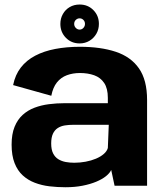

<svg xmlns="http://www.w3.org/2000/svg" viewBox="-20 -800 705 827"><path d="M262 6.5Q302 6.5 335.2 0Q368.5 -6.5 394.2 -17.2Q420 -28 436.5 -41.2Q453 -54.5 459 -68L473.5 0H613.5V-369.5Q613.5 -455.5 578.5 -505.5Q543.5 -555.5 478.5 -577Q413.5 -598.5 324 -598.5Q267 -598.5 218.2 -589.2Q169.5 -580 131.8 -560.2Q94 -540.5 69.8 -509.2Q45.5 -478 36.5 -433.5L201 -387.5Q208 -423.5 225.2 -445Q242.5 -466.5 268 -476Q293.5 -485.5 324.5 -485.5Q358.5 -485.5 385.8 -475.8Q413 -466 428.8 -442.5Q444.5 -419 444.5 -378.5V-355.5H257.5Q223.5 -355.5 190.5 -351.2Q157.5 -347 128.5 -336Q99.5 -325 77.5 -305Q55.5 -285 42.8 -253.8Q30 -222.5 30 -177Q30 -130 42.8 -97.5Q55.5 -65 78 -44.5Q100.5 -24 130 -12.8Q159.5 -1.5 193.2 2.5Q227 6.5 262 6.5ZM300 -99Q281 -99 263.2 -102.2Q245.5 -105.5 231.2 -114.2Q217 -123 208.8 -139.2Q200.5 -155.5 200.5 -182Q200.5 -208 208 -224Q215.5 -240 228.8 -248.5Q242 -257 259.5 -259.8Q277 -262.5 297 -262.5H448.5L444.5 -162.5Q440.5 -148.5 427 -136.8Q413.5 -125 393.2 -116.5Q373 -108 348.8 -103.5Q324.5 -99 300 -99ZM323 -613Q346.5 -613 365.2 -624.2Q384 -635.5 395 -654.5Q406 -673.5 406 -697Q406 -732.5 382.2 -756.5Q358.5 -780.5 323 -780.5Q299 -780.5 280.2 -769.5Q261.5 -758.5 250.8 -739.5Q240 -720.5 240 -697Q240 -661.5 263.8 -637.2Q287.5 -613 323 -613ZM323 -672.5Q313.5 -672.5 306.5 -679.8Q299.5 -687 299.5 -697Q299.5 -707.5 306.5 -714.2Q313.5 -721 323 -721Q332.5 -721 339.2 -714.2Q346 -707.5 346 -697Q346 -687 339.2 -679.8Q332.5 -672.5 323 -672.5Z"/></svg>

Font: Anybody UltraCondensed Thin
Style: Bold
Weight: 700
Version: Version 1.111